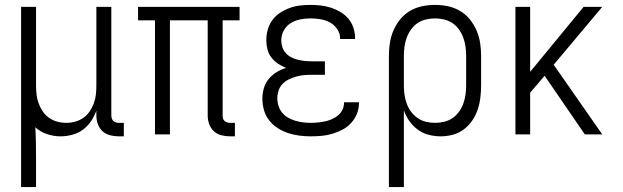

<svg xmlns="http://www.w3.org/2000/svg" viewBox="-20 -548 2540 783"><path d="M66 215V-520H127V-200Q127 -181 129 -162.5Q131 -144 137.5 -126.5Q144 -109 154.5 -93.5Q165 -78 180 -67.5Q195 -57 213 -52Q231 -47 250 -47Q269 -47 287 -52Q305 -57 320 -67.5Q335 -78 345.5 -93.5Q356 -109 362.5 -126.5Q369 -144 371 -162.5Q373 -181 373 -200V-520H434V-77Q434 -71 436 -65Q438 -59 442 -55Q446 -51 452 -49Q458 -47 464 -47H485V8H464Q446 8 428.5 3.5Q411 -1 398 -13Q385 -25 379 -42Q373 -59 373 -77V-97Q365 -74 351.5 -54Q338 -34 318.5 -19.5Q299 -5 275 1.5Q251 8 227 8Q199 8 172 -1Q145 -10 124 -29Q126 5 126.5 39Q127 73 127 108V215Z M938 8H918Q900 8 882.5 3.5Q865 -1 852 -13Q839 -25 833 -42Q827 -59 827 -77V-465H673V0H612V-465H543V-520H957V-465H888V-77Q888 -71 889.5 -65Q891 -59 895.5 -55Q900 -51 906 -49Q912 -47 918 -47H938Z M1247 8Q1224 8 1200.5 5Q1177 2 1154.5 -5.5Q1132 -13 1112 -26Q1092 -39 1077.5 -57.5Q1063 -76 1056.5 -99Q1050 -122 1050 -146Q1050 -167 1056 -188Q1062 -209 1075.5 -225.5Q1089 -242 1107.5 -253.5Q1126 -265 1147 -271Q1129 -278 1113.5 -288.5Q1098 -299 1086.5 -314Q1075 -329 1070.5 -347.5Q1066 -366 1066 -384Q1066 -406 1072 -427.5Q1078 -449 1091 -466.5Q1104 -484 1122.5 -496Q1141 -508 1161.5 -515.5Q1182 -523 1203.5 -525.5Q1225 -528 1247 -528Q1268 -528 1289 -525.5Q1310 -523 1330 -516.5Q1350 -510 1368.5 -499Q1387 -488 1400.5 -472Q1414 -456 1421 -435.5Q1428 -415 1428 -394V-389H1367V-392Q1367 -412 1355 -429.5Q1343 -447 1325.5 -456.5Q1308 -466 1287.5 -469.5Q1267 -473 1247 -473Q1226 -473 1205 -469Q1184 -465 1166 -454Q1148 -443 1137.5 -424Q1127 -405 1127 -383Q1127 -369 1131.5 -355.5Q1136 -342 1145.5 -331.5Q1155 -321 1167.5 -314.5Q1180 -308 1194 -304.5Q1208 -301 1222 -299.5Q1236 -298 1250 -298H1305V-243H1250Q1234 -243 1218 -241.5Q1202 -240 1187 -235.5Q1172 -231 1157.5 -224Q1143 -217 1132 -205.5Q1121 -194 1116 -178.5Q1111 -163 1111 -147Q1111 -131 1116 -115.5Q1121 -100 1131 -88Q1141 -76 1155 -68Q1169 -60 1184.5 -55.5Q1200 -51 1215.5 -49Q1231 -47 1247 -47Q1262 -47 1276.5 -48.5Q1291 -50 1305.5 -53Q1320 -56 1333.5 -62Q1347 -68 1358.5 -77.5Q1370 -87 1376.5 -100.5Q1383 -114 1383 -129V-131H1444V-128Q1444 -105 1435.5 -84Q1427 -63 1412 -46.5Q1397 -30 1377 -19.5Q1357 -9 1335.5 -2.5Q1314 4 1291.5 6Q1269 8 1247 8Z M1566 215V-320Q1566 -347 1570 -373Q1574 -399 1584.5 -423.5Q1595 -448 1612 -469Q1629 -490 1652 -503.5Q1675 -517 1701 -522.5Q1727 -528 1754 -528Q1781 -528 1807 -522.5Q1833 -517 1856 -503.5Q1879 -490 1896 -469Q1913 -448 1923.5 -423.5Q1934 -399 1938 -373Q1942 -347 1942 -320V-200Q1942 -175 1939 -150Q1936 -125 1928 -101Q1920 -77 1905.5 -56Q1891 -35 1871 -20Q1851 -5 1826.5 1.5Q1802 8 1777 8Q1752 8 1727.5 1.5Q1703 -5 1683.5 -19.5Q1664 -34 1649.5 -54.5Q1635 -75 1627 -98V215ZM1754 -47Q1773 -47 1791.5 -51.5Q1810 -56 1825.5 -66.5Q1841 -77 1852 -92.5Q1863 -108 1869.5 -126Q1876 -144 1878.5 -162.5Q1881 -181 1881 -200V-320Q1881 -339 1878.5 -357.5Q1876 -376 1869.5 -394Q1863 -412 1852 -427.5Q1841 -443 1825.5 -453.5Q1810 -464 1791.5 -468.5Q1773 -473 1754 -473Q1735 -473 1716.5 -468.5Q1698 -464 1682.5 -453.5Q1667 -443 1656 -427.5Q1645 -412 1638.5 -394Q1632 -376 1629.5 -357.5Q1627 -339 1627 -320V-200Q1627 -181 1629.5 -162.5Q1632 -144 1638.5 -126Q1645 -108 1656 -93Q1667 -78 1682.5 -67Q1698 -56 1716.5 -51.5Q1735 -47 1754 -47Z M2436 0H2365L2201 -239L2142 -170V0H2082V-520H2142V-255L2360 -520H2436L2238 -284Z"/></svg>

Font: Iosevka Light
Style: Regular
Weight: 300
Monospace: yes
Designer: Belleve Invis
Foundry: Belleve Invis
Version: Version 32.5.0; ttfautohint (v1.8.4)